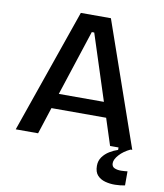

<svg xmlns="http://www.w3.org/2000/svg" viewBox="-92 -735 857 1006"><g transform="rotate(10 336.0 -232.0)"><path d="M26 0 256 -660H416L646 0H528L482 -142H191L145 0ZM330 -571 216 -222H456L343 -571ZM641 190Q617 195 589 195.5Q561 196 535.5 189Q510 182 494 164.5Q478 147 478 114Q478 87 492.5 67Q507 47 529 33.5Q551 20 573 13V-6H637V0Q601 17 579 41.5Q557 66 557 86Q557 105 572.5 111.5Q588 118 608 117.5Q628 117 641 115Z"/></g></svg>

Font: Bricolage Grotesque 12pt Medium
Style: Regular
Weight: 500
Designer: Mathieu Triay
Foundry: Atelier Triay
Version: Version 1.001; ttfautohint (v1.8.4.7-5d5b);gftools[0.9.33.de